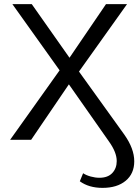

<svg xmlns="http://www.w3.org/2000/svg" viewBox="-20 -678 672 931"><path d="M367 201 383 162Q398 172 420 178Q442 184 462 184Q503 184 524.5 161Q546 138 546 103Q546 61 509 9L314 -269L131 0H29L269 -337L40 -658H134L317 -398L494 -658H596L363 -331L583 -25Q631 43 631 104Q631 164 589.5 198.5Q548 233 477 233Q411 233 367 201Z"/></svg>

Font: Ysabeau Infant Medium
Style: Regular
Weight: 500
Designer: Christian Thalmann (Catharsis Fonts)
Version: Version 0.003